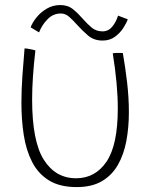

<svg xmlns="http://www.w3.org/2000/svg" viewBox="-20 -722 629 762"><path d="M427.5 -510.5Q430 -511 435.2 -511.5Q440.5 -512 446.5 -512Q452 -512 458.2 -512Q464.5 -512 467.5 -511.5Q477.5 -454.5 484.5 -394.5Q491.5 -334.5 491.5 -276.5Q491.5 -216.5 481.5 -162.8Q471.5 -109 448 -67.8Q424.5 -26.5 384.5 -3Q344.5 20.5 284.5 20.5Q217 20.5 174 -6.2Q131 -33 107.2 -79.8Q83.5 -126.5 74.2 -186.5Q65 -246.5 65 -313Q65 -367 69 -422.5Q73 -478 77.5 -530Q81.5 -530 87.8 -529Q94 -528 99 -527Q104.5 -526 110 -524.8Q115.5 -523.5 120.5 -522Q114 -466.5 110.8 -418Q107.5 -369.5 107.5 -327Q107.5 -161 154 -87.8Q200.5 -14.5 282 -14.5Q358 -14.5 402.8 -80.5Q447.5 -146.5 447.5 -292Q447.5 -385.5 427.5 -510.5ZM101.5 -613.5Q108.5 -632.5 125 -653Q141.5 -673.5 165.8 -687.8Q190 -702 219.5 -702Q249.5 -702 270.2 -685Q291 -668 308.5 -647.5Q325 -628.5 343.2 -613Q361.5 -597.5 386.5 -597.5Q410 -597.5 425.2 -615.8Q440.5 -634 448.5 -660L487 -645.5Q483 -632.5 470.2 -612.2Q457.5 -592 436.8 -576.5Q416 -561 387 -561Q353 -561 329.2 -581.2Q305.5 -601.5 286 -623.5Q270.5 -641 255 -654.8Q239.5 -668.5 221.5 -668.5Q191 -668.5 168.8 -645.8Q146.5 -623 135 -593.5Z"/></svg>

Font: Grandstander Thin
Style: Regular
Weight: 100
Designer: Tyler Finck
Foundry: Etcetera Type Co
Version: Version 1.200; ttfautohint (v1.8.3)